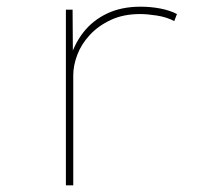

<svg xmlns="http://www.w3.org/2000/svg" viewBox="-20 -554 623 574"><path d="M177 0V-525H197L198 -379L188 -374Q201 -421 229 -457Q257 -493 300 -513.5Q343 -534 400 -534Q431 -534 459.5 -528.5Q488 -523 509 -512L501 -491Q478 -503 449 -507.5Q420 -512 399 -512Q349 -512 311.5 -494.5Q274 -477 248.5 -449.5Q223 -422 211 -390Q199 -358 199 -329V0Z"/></svg>

Font: Lexend Peta Thin
Style: Regular
Weight: 250
Version: Version 1.007